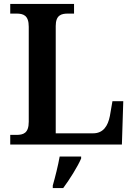

<svg xmlns="http://www.w3.org/2000/svg" viewBox="-20 -734 682 975"><path d="M32 0H599L606 -220H551L538 -145C528 -94 504 -57 453 -57H263V-602C263 -657 291 -665 325 -665H356V-714H32V-665H63C98 -665 126 -657 126 -598V-116C126 -57 98 -49 63 -49H32ZM248 208V221H301C333 178 374 113 392 71V61H283C275 107 260 166 248 208Z"/></svg>

Font: Noto Serif Tamil SemiBold
Style: Italic
Weight: 600
Italic angle: -12°
Designer: Indian Type Foundry, Tom Grace, and the Monotype Design Team
Foundry: Monotype Imaging Inc.
Version: Version 2.003